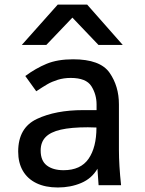

<svg xmlns="http://www.w3.org/2000/svg" viewBox="-20 -820 640 850"><path d="M60.5 -149Q60.5 -254.5 143.5 -293.5Q226.5 -332.5 348 -332.5H407.5V-357.5Q407.5 -402 384.5 -438.5Q361.5 -475 293 -475Q262.5 -475 236 -466.8Q209.5 -458.5 190 -447.2Q170.5 -436 140.5 -416L92 -483.5Q138 -517.5 186.2 -537.5Q234.5 -557.5 303.5 -557.5Q423.5 -557.5 465 -498Q506.5 -438.5 506.5 -358V-156.5Q506.5 -89.5 516 0H416.5Q414.5 -21.5 412.5 -56.5L411.5 -73Q386 -29.5 339.2 -9.8Q292.5 10 236 10Q181 10 141.5 -9Q102 -28 81.2 -63.8Q60.5 -99.5 60.5 -149ZM407 -255.5 369 -256.5Q295 -256.5 249.2 -246Q203.5 -235.5 181.8 -213Q160 -190.5 160 -153.5Q160 -108.5 187.2 -87.5Q214.5 -66.5 261.5 -66.5Q337 -66.5 372 -117Q407 -167.5 407 -255.5ZM235.5 -799.5H366L523.5 -621H416L300.5 -742L185 -621H76.5Z"/></svg>

Font: JuliaMono Medium
Style: Regular
Weight: 500
Monospace: yes
Designer: cormullion
Foundry: corm
Version: Version 0.054; ttfautohint (v1.8.4)